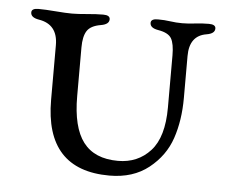

<svg xmlns="http://www.w3.org/2000/svg" viewBox="-41 -500 682 561"><g transform="rotate(5 300.0 -219.5)"><path d="M496 -354V-231Q496 -165 478 -112Q460 -59 414 -22.5Q368 14 299 14Q110 14 110 -192V-352Q110 -413 54 -422Q30 -426 30 -441Q30 -453 50 -453Q70 -453 100.5 -450.5Q131 -448 149 -448Q166 -448 193 -450.5Q220 -453 240 -453Q260 -453 260 -441Q260 -426 236 -422Q206 -417 195.5 -400.5Q185 -384 185 -352V-209Q185 -118 218 -74.5Q251 -31 320 -31Q378 -31 415 -71.5Q452 -112 452 -199V-352Q452 -386 443 -401.5Q434 -417 404 -422Q380 -426 380 -441Q380 -453 400 -453Q420 -453 437 -450.5Q454 -448 472 -448Q489 -448 509.5 -450.5Q530 -453 550 -453Q570 -453 570 -441Q570 -426 546 -422Q496 -414 496 -354Z"/></g></svg>

Font: EB Garamond SC 12
Style: Regular
Weight: 400
Version: Version 0.016 ; ttfautohint (v0.97) -l 8 -r 50 -G 200 -x 0 -